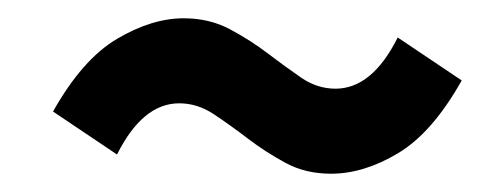

<svg xmlns="http://www.w3.org/2000/svg" viewBox="-20 -436 549 210"><path d="M38 -314Q70 -371 108 -393.5Q146 -416 181 -416Q209 -416 231.5 -404Q254 -392 273 -377.5Q292 -363 309.5 -351Q327 -339 347 -339Q387 -339 415 -395L485 -348Q453 -291 415.5 -268.5Q378 -246 342 -246Q314 -246 292 -258Q270 -270 251 -284.5Q232 -299 214 -311Q196 -323 176 -323Q136 -323 108 -267Z"/></svg>

Font: mr_Source Sans Pro
Style: Bold Italic
Weight: 700
Italic angle: -11°
Designer: Paul D. Hunt
Foundry: Adobe Systems Incorporated
Version: Version 1.036;July 10, 2024;FontCreator 11.5.0.2430 64-bit